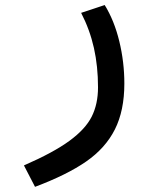

<svg xmlns="http://www.w3.org/2000/svg" viewBox="-20 -519 640 762"><path d="M369 -172.5Q369 -256 352.8 -328.5Q336.5 -401 302 -468L395.5 -499Q433.5 -437.5 453.5 -355Q473.5 -272.5 473.5 -187.5Q473.5 -80 436 -5.5Q398.5 69 322 122Q245.5 175 119 222.5L75 137.5Q192 86.5 255.5 40Q319 -6.5 344 -56.2Q369 -106 369 -172.5Z"/></svg>

Font: JuliaMono Medium
Style: Regular
Weight: 500
Monospace: yes
Designer: cormullion
Foundry: corm
Version: Version 0.054; ttfautohint (v1.8.4)